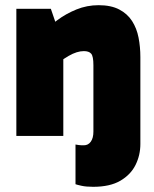

<svg xmlns="http://www.w3.org/2000/svg" viewBox="-20 -524 595 740"><path d="M339 196Q312 196 294 192Q276 188 271 186V33Q277 34 283.5 35Q290 36 303 36Q320 36 330 22Q340 8 340 -17V-273Q340 -307 331.5 -317Q323 -327 303 -327Q290 -327 275.5 -322.5Q261 -318 244.5 -308.5Q228 -299 209 -285L164 -373H224V0H43V-490H176L212 -385L143 -394Q167 -421 200.5 -446Q234 -471 274.5 -487.5Q315 -504 360 -504Q408 -504 439.5 -487.5Q471 -471 489 -443Q507 -415 514 -379Q521 -343 521 -304V31Q521 74 502.5 111.5Q484 149 444 172.5Q404 196 339 196Z"/></svg>

Font: Gabarito Black
Style: Regular
Weight: 900
Designer: Leandro Assis / Alvaro Franca / Felipe Casaprima
Foundry: Naipe Foundry
Version: Version 1.000